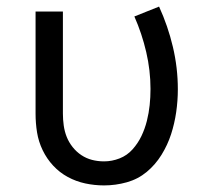

<svg xmlns="http://www.w3.org/2000/svg" viewBox="-20 -555 640 583"><path d="M296 8Q267 8 239 2Q211 -4 186 -17.5Q161 -31 141.5 -52Q122 -73 109.5 -99Q97 -125 92.5 -153Q88 -181 88 -210V-520H171V-210Q171 -192 173.5 -174Q176 -156 182.5 -139.5Q189 -123 200.5 -108.5Q212 -94 227 -84Q242 -74 259.5 -69.5Q277 -65 296 -65Q320 -65 343 -74Q366 -83 382.5 -101.5Q399 -120 409.5 -142Q420 -164 426 -188Q432 -212 434.5 -236Q437 -260 437 -285Q437 -341 424 -397Q411 -453 388 -505L463 -535Q490 -476 505 -412.5Q520 -349 520 -284Q520 -249 515 -214.5Q510 -180 499.5 -147.5Q489 -115 470.5 -85Q452 -55 425.5 -33Q399 -11 365 -1.5Q331 8 296 8Z"/></svg>

Font: Iosevka SS04 Extended
Style: Regular
Weight: 400
Width: 7
Monospace: yes
Designer: Belleve Invis
Foundry: Belleve Invis
Version: Version 19.0.0; ttfautohint (v1.8.4)